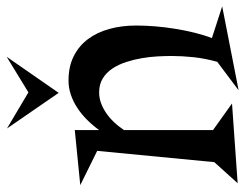

<svg xmlns="http://www.w3.org/2000/svg" viewBox="-110 -634 743 582"><g transform="rotate(-90 262.0 -343.5)"><path d="M475.1 -303.2Q475.1 -275.9 472.7 -245.6Q470.2 -215.3 465.3 -185.1Q460.4 -154.8 453.4 -126Q446.3 -97.2 437 -73.2L533.2 -42L278.8 7.8L365.2 -57.1Q375.5 -94.7 379.2 -129.4Q382.8 -164.1 382.8 -194.8Q382.8 -213.4 381.6 -237.1Q380.4 -260.7 376.2 -285.2Q372.1 -309.6 364.5 -333Q356.9 -356.4 344.7 -374.8Q332.5 -393.1 314.7 -404.1Q296.9 -415 272 -415Q243.2 -415 213.4 -396Q183.6 -377 158.2 -339.8V-69.8L238.8 -12.2L-2.9 4.9L61 -65.9L95.2 -420.9L-8.8 -472.2L158.2 -488.8V-415Q172.4 -434.6 189.5 -451.7Q206.5 -468.8 225.6 -481.2Q244.6 -493.7 265.4 -500.7Q286.1 -507.8 308.1 -507.8Q350.6 -507.8 381.8 -492.2Q413.1 -476.6 433.8 -449Q454.6 -421.4 464.8 -384Q475.1 -346.7 475.1 -303.2ZM271 -537.6 163.1 -694.3 272.5 -629.4 380.4 -695.3Z"/></g></svg>

Font: Risque
Style: Regular
Weight: 400
Designer: Astigmatic (AOETI)
Foundry: Astigmatic (AOETI)
Version: Version 1.000